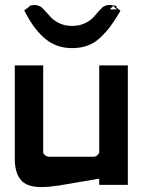

<svg xmlns="http://www.w3.org/2000/svg" viewBox="-20 -750 588 778"><path d="M150 -719Q169 -700 182.5 -684Q196 -668 219 -656.5Q242 -645 272 -645Q302 -645 325.5 -656.5Q349 -668 362.5 -684.5Q376 -701 394 -719L395 -720L396 -721Q409 -730 425 -730Q428 -730 440 -728L452 -726V-719L468 -707L462 -696Q442 -663 426 -641.5Q410 -620 387 -598Q364 -576 335.5 -565.5Q307 -555 272 -555Q210 -555 165 -591.5Q120 -628 84 -697L78 -708L96 -721Q98 -723 99 -724L103 -728H109Q116 -730 121 -730Q131 -729 138 -726Q146 -723 150 -719ZM453 -712 452 -714V-713Q452 -713 439 -726L425 -712ZM40 -485H155V-135Q155 -127 162.5 -121Q170 -115 179 -115H359Q368 -115 375 -121.5Q382 -128 382 -134V-485H498V-1H382V-26L217 2Q177 8 147 8Q87 8 63.5 -22Q40 -52 40 -104Z"/></svg>

Font: FifthLeg
Style: Bold
Weight: 700
Designer: Jakub Steiner
Version: Version 1.0